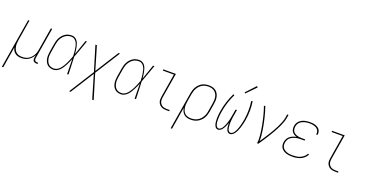

<svg xmlns="http://www.w3.org/2000/svg" viewBox="-59 -1602 5098 2672"><g transform="rotate(20 2490.0 -266.0)"><path d="M-20 215 102 -520H121L70 -210Q66 -186 65 -162Q64 -138 68 -115Q72 -92 82.5 -71.5Q93 -51 110 -36.5Q127 -22 150 -16Q173 -10 197 -10Q219 -10 242.5 -15Q266 -20 287 -32Q308 -44 325 -62Q342 -80 354 -100.5Q366 -121 373 -143.5Q380 -166 383 -189L438 -520H458L381 -58Q380 -49 381 -39.5Q382 -30 388 -23Q394 -16 403 -13Q412 -10 422 -10H434V8H419Q405 8 392.5 4Q380 0 372 -9.5Q364 -19 361.5 -32Q359 -45 362 -58L369 -100Q356 -75 337 -54Q318 -33 294 -18.5Q270 -4 243.5 2Q217 8 191 8Q166 8 142 2Q118 -4 99.5 -18Q81 -32 69 -52Q57 -72 51 -96L0 215Z M667 8Q641 8 616.5 0.5Q592 -7 574.5 -23.5Q557 -40 546.5 -62.5Q536 -85 532 -110Q528 -135 529.5 -161Q531 -187 535 -213L555 -333Q559 -357 566 -381Q573 -405 585 -427.5Q597 -450 614.5 -469.5Q632 -489 654 -503Q676 -517 700.5 -522.5Q725 -528 749 -528Q774 -528 795 -516Q816 -504 829.5 -485Q843 -466 850.5 -443.5Q858 -421 863 -397Q868 -373 871 -349Q874 -325 876 -301Q895 -355 914 -410Q933 -465 952 -520H972Q948 -455 925.5 -390Q903 -325 878 -260Q882 -195 883.5 -130Q885 -65 888 0H868Q867 -55 866 -110.5Q865 -166 864 -222Q854 -197 843.5 -173Q833 -149 820.5 -125.5Q808 -102 793.5 -79Q779 -56 760 -36.5Q741 -17 716.5 -4.5Q692 8 667 8ZM667 -10Q687 -10 707 -19Q727 -28 742.5 -42.5Q758 -57 770.5 -74.5Q783 -92 794 -110.5Q805 -129 814 -148Q823 -167 831.5 -186Q840 -205 847.5 -224.5Q855 -244 862 -263Q861 -289 859 -314Q857 -339 853.5 -364Q850 -389 844 -413Q838 -437 826.5 -458.5Q815 -480 795 -495Q775 -510 749 -510Q727 -510 704.5 -504.5Q682 -499 662.5 -486Q643 -473 627.5 -455Q612 -437 601 -416.5Q590 -396 584 -374Q578 -352 574 -330L554 -210Q550 -187 548.5 -163.5Q547 -140 550.5 -118Q554 -96 562.5 -75.5Q571 -55 586 -39.5Q601 -24 622.5 -17Q644 -10 667 -10Z M976 215 1209 -154 1098 -520H1120L1222 -175L1440 -520H1462L1229 -151L1340 215H1318L1216 -130L998 215Z M1667 8Q1641 8 1616.5 0.5Q1592 -7 1574.5 -23.5Q1557 -40 1546.5 -62.5Q1536 -85 1532 -110Q1528 -135 1529.5 -161Q1531 -187 1535 -213L1555 -333Q1559 -357 1566 -381Q1573 -405 1585 -427.5Q1597 -450 1614.5 -469.5Q1632 -489 1654 -503Q1676 -517 1700.5 -522.5Q1725 -528 1749 -528Q1774 -528 1795 -516Q1816 -504 1829.5 -485Q1843 -466 1850.5 -443.5Q1858 -421 1863 -397Q1868 -373 1871 -349Q1874 -325 1876 -301Q1895 -355 1914 -410Q1933 -465 1952 -520H1972Q1948 -455 1925.5 -390Q1903 -325 1878 -260Q1882 -195 1883.5 -130Q1885 -65 1888 0H1868Q1867 -55 1866 -110.5Q1865 -166 1864 -222Q1854 -197 1843.5 -173Q1833 -149 1820.5 -125.5Q1808 -102 1793.5 -79Q1779 -56 1760 -36.5Q1741 -17 1716.5 -4.5Q1692 8 1667 8ZM1667 -10Q1687 -10 1707 -19Q1727 -28 1742.5 -42.5Q1758 -57 1770.5 -74.5Q1783 -92 1794 -110.5Q1805 -129 1814 -148Q1823 -167 1831.5 -186Q1840 -205 1847.5 -224.5Q1855 -244 1862 -263Q1861 -289 1859 -314Q1857 -339 1853.5 -364Q1850 -389 1844 -413Q1838 -437 1826.5 -458.5Q1815 -480 1795 -495Q1775 -510 1749 -510Q1727 -510 1704.5 -504.5Q1682 -499 1662.5 -486Q1643 -473 1627.5 -455Q1612 -437 1601 -416.5Q1590 -396 1584 -374Q1578 -352 1574 -330L1554 -210Q1550 -187 1548.5 -163.5Q1547 -140 1550.5 -118Q1554 -96 1562.5 -75.5Q1571 -55 1586 -39.5Q1601 -24 1622.5 -17Q1644 -10 1667 -10Z M2340 0Q2319 0 2299 -3.5Q2279 -7 2261.5 -16.5Q2244 -26 2231.5 -41Q2219 -56 2212.5 -74.5Q2206 -93 2206 -114Q2206 -135 2210 -156L2267 -502H2103V-520H2290L2229 -153Q2226 -135 2226 -117Q2226 -99 2231 -83Q2236 -67 2247 -53.5Q2258 -40 2272.5 -32Q2287 -24 2304.5 -21Q2322 -18 2340 -18H2380V0Z M2480 215 2571 -333Q2575 -358 2582.5 -382.5Q2590 -407 2603.5 -430Q2617 -453 2636 -472.5Q2655 -492 2678.5 -505Q2702 -518 2727.5 -523Q2753 -528 2778 -528Q2805 -528 2831.5 -521.5Q2858 -515 2878.5 -500Q2899 -485 2912 -463Q2925 -441 2931 -415Q2937 -389 2936 -361.5Q2935 -334 2930 -307L2911 -187Q2906 -162 2898.5 -137Q2891 -112 2877 -89Q2863 -66 2843 -47Q2823 -28 2799.5 -15Q2776 -2 2750 3Q2724 8 2699 8Q2671 8 2645 1Q2619 -6 2599.5 -23Q2580 -40 2569 -64Q2558 -88 2554 -115L2500 215ZM2699 -10Q2722 -10 2745.5 -15Q2769 -20 2790.5 -31.5Q2812 -43 2830 -61Q2848 -79 2860.5 -100Q2873 -121 2880.5 -144Q2888 -167 2891 -190L2911 -310Q2915 -334 2916 -359Q2917 -384 2912.5 -407Q2908 -430 2896.5 -450Q2885 -470 2867 -484Q2849 -498 2825.5 -504Q2802 -510 2778 -510Q2755 -510 2731.5 -505Q2708 -500 2687 -488Q2666 -476 2649 -458Q2632 -440 2620 -419Q2608 -398 2601 -375.5Q2594 -353 2590 -330L2570 -211Q2566 -187 2565 -162.5Q2564 -138 2568.5 -115Q2573 -92 2583 -71.5Q2593 -51 2610.5 -36.5Q2628 -22 2651 -16Q2674 -10 2699 -10Z M3281 8Q3265 8 3253.5 -0.5Q3242 -9 3235 -21Q3228 -33 3224.5 -47Q3221 -61 3219 -75.5Q3217 -90 3216.5 -105Q3216 -120 3216 -135Q3211 -120 3205.5 -105Q3200 -90 3193.5 -75.5Q3187 -61 3178.5 -47Q3170 -33 3159.5 -21Q3149 -9 3134 -0.5Q3119 8 3104 8Q3089 8 3077.5 0Q3066 -8 3059 -19.5Q3052 -31 3048 -44.5Q3044 -58 3042 -72.5Q3040 -87 3039 -101.5Q3038 -116 3038 -130.5Q3038 -145 3039 -159.5Q3040 -174 3041 -189Q3042 -204 3044 -218.5Q3046 -233 3049 -248Q3060 -319 3083 -389.5Q3106 -460 3139 -528L3156 -520Q3124 -454 3101.5 -384.5Q3079 -315 3068 -245Q3066 -232 3064 -218.5Q3062 -205 3060.5 -192Q3059 -179 3058.5 -166Q3058 -153 3057.5 -139.5Q3057 -126 3057 -113Q3057 -100 3058.5 -87.5Q3060 -75 3062.5 -62.5Q3065 -50 3070 -38.5Q3075 -27 3084.5 -18.5Q3094 -10 3107 -10Q3121 -10 3134 -19.5Q3147 -29 3155.5 -41Q3164 -53 3171 -66.5Q3178 -80 3183.5 -93.5Q3189 -107 3194 -120.5Q3199 -134 3203 -148Q3207 -162 3210.5 -176Q3214 -190 3216.5 -204Q3219 -218 3222 -232Q3225 -246 3227 -260L3240 -338H3260L3247 -260Q3244 -246 3242 -232Q3240 -218 3238.5 -204Q3237 -190 3235.5 -176Q3234 -162 3233.5 -148Q3233 -134 3233.5 -120.5Q3234 -107 3235 -93.5Q3236 -80 3238 -66.5Q3240 -53 3245 -41Q3250 -29 3259.5 -19.5Q3269 -10 3283 -10Q3283 -10 3283 -10Q3283 -10 3283 -10Q3297 -10 3309.5 -19Q3322 -28 3330.5 -39.5Q3339 -51 3346 -64Q3353 -77 3358.5 -90Q3364 -103 3368.5 -116Q3373 -129 3377 -142.5Q3381 -156 3384.5 -169.5Q3388 -183 3391 -196.5Q3394 -210 3396.5 -223.5Q3399 -237 3402 -250Q3413 -320 3413.5 -389.5Q3414 -459 3404 -525L3424 -528Q3434 -460 3433.5 -389.5Q3433 -319 3421 -248Q3418 -233 3415 -218.5Q3412 -204 3408.5 -189Q3405 -174 3401 -159.5Q3397 -145 3392.5 -130.5Q3388 -116 3382 -101.5Q3376 -87 3369.5 -72.5Q3363 -58 3354.5 -44.5Q3346 -31 3335 -19.5Q3324 -8 3310 0Q3296 8 3281 8ZM3289 -594 3277 -606 3408 -747 3424 -733Z M3681 0Q3687 -35 3685.5 -69Q3684 -103 3680.5 -136Q3677 -169 3671.5 -202Q3666 -235 3660 -267.5Q3654 -300 3646.5 -332.5Q3639 -365 3631 -397Q3623 -429 3613.5 -460Q3604 -491 3593 -522L3611 -528Q3625 -490 3636.5 -450.5Q3648 -411 3657.5 -370.5Q3667 -330 3675.5 -289.5Q3684 -249 3690.5 -207.5Q3697 -166 3701.5 -124Q3706 -82 3704 -39Q3727 -73 3749.5 -107.5Q3772 -142 3794 -176.5Q3816 -211 3836 -246.5Q3856 -282 3874.5 -318.5Q3893 -355 3908 -392.5Q3923 -430 3930 -468L3938 -520H3958L3949 -468Q3944 -437 3932.5 -406Q3921 -375 3907.5 -345Q3894 -315 3878 -285.5Q3862 -256 3845.5 -227Q3829 -198 3811 -169Q3793 -140 3775 -112Q3757 -84 3738.5 -56Q3720 -28 3700 0Z M4204 8Q4180 8 4156.5 5.5Q4133 3 4111 -4.5Q4089 -12 4070.5 -24.5Q4052 -37 4039.5 -55.5Q4027 -74 4023.5 -97.5Q4020 -121 4024 -145Q4028 -169 4040.5 -192Q4053 -215 4073.5 -231Q4094 -247 4118 -256.5Q4142 -266 4167 -271Q4145 -278 4127 -289.5Q4109 -301 4097 -319Q4085 -337 4082 -359.5Q4079 -382 4083 -405Q4086 -425 4095.5 -444Q4105 -463 4120.5 -478Q4136 -493 4155 -503Q4174 -513 4194 -518.5Q4214 -524 4234.5 -526Q4255 -528 4275 -528Q4295 -528 4315 -526Q4335 -524 4353.5 -518Q4372 -512 4388.5 -502Q4405 -492 4416 -477Q4427 -462 4431.5 -442.5Q4436 -423 4432 -402Q4432 -401 4432 -399.5Q4432 -398 4431 -396H4412Q4412 -397 4412.5 -398.5Q4413 -400 4413 -401Q4416 -419 4412 -436Q4408 -453 4398 -466Q4388 -479 4374 -487.5Q4360 -496 4343.5 -501Q4327 -506 4309.5 -508Q4292 -510 4275 -510Q4257 -510 4239 -508.5Q4221 -507 4203 -502Q4185 -497 4167.5 -488.5Q4150 -480 4136 -467Q4122 -454 4113.5 -437Q4105 -420 4102 -402Q4099 -383 4101 -364.5Q4103 -346 4112 -331Q4121 -316 4135.5 -306Q4150 -296 4167 -290Q4184 -284 4202.5 -281.5Q4221 -279 4240 -279H4293L4290 -261H4237Q4217 -261 4197 -259.5Q4177 -258 4157 -252.5Q4137 -247 4117.5 -238Q4098 -229 4081.5 -215Q4065 -201 4055.5 -181.5Q4046 -162 4043 -142Q4039 -121 4042.5 -100.5Q4046 -80 4057.5 -64Q4069 -48 4086 -37.5Q4103 -27 4122.5 -20.5Q4142 -14 4162.5 -12Q4183 -10 4204 -10Q4232 -10 4259.5 -14Q4287 -18 4313.5 -29.5Q4340 -41 4363 -60.5Q4386 -80 4398 -106L4415 -98Q4401 -70 4376.5 -48Q4352 -26 4323 -13.5Q4294 -1 4264 3.5Q4234 8 4204 8Z M4840 0Q4819 0 4799 -3.5Q4779 -7 4761.5 -16.5Q4744 -26 4731.5 -41Q4719 -56 4712.5 -74.5Q4706 -93 4706 -114Q4706 -135 4710 -156L4767 -502H4603V-520H4790L4729 -153Q4726 -135 4726 -117Q4726 -99 4731 -83Q4736 -67 4747 -53.5Q4758 -40 4772.5 -32Q4787 -24 4804.5 -21Q4822 -18 4840 -18H4880V0Z"/></g></svg>

Font: Iosevka SS04 Thin
Style: Italic
Weight: 100
Italic angle: -9°
Monospace: yes
Designer: Belleve Invis
Foundry: Belleve Invis
Version: Version 19.0.0; ttfautohint (v1.8.4)